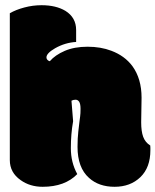

<svg xmlns="http://www.w3.org/2000/svg" viewBox="-20 -716 603 745"><path d="M527.8 -241.7Q527.8 -206.5 535.6 -185.1Q543.5 -163.6 563 -151.4Q563.5 -148.9 563.5 -142.1V-133.3Q563.5 -65.9 524.7 -28.6Q485.8 8.8 424.6 8.8Q363.3 8.8 325.2 -25.9Q280.8 -65.4 280.8 -146Q280.8 -180.2 283.9 -206.3Q287.1 -232.4 288.3 -243.7Q289.6 -254.9 291 -264.6Q292.5 -274.4 292.5 -293.5Q292.5 -312.5 287.4 -320.8Q282.2 -329.1 273.2 -329.1Q264.2 -329.1 257.3 -325.2L263.7 -245.6Q254.9 -196.3 254.9 -141.1Q254.9 -85.9 279.8 -40.5Q231.9 8.8 145.5 8.8Q96.2 8.8 60.1 -17.1Q18.1 -46.4 18.1 -94.7V-664.6Q41.5 -678.2 74.5 -687Q107.4 -695.8 141.1 -695.8Q197.3 -695.8 233.9 -673.8Q275.4 -647.9 275.4 -599.6V-553.2Q232.9 -550.8 193.8 -528.8Q160.2 -509.3 160.2 -493.2Q160.2 -487.8 164.1 -483.6Q168 -479.5 173.3 -478.5Q193.8 -502.4 231.2 -518.6Q268.6 -534.7 319.8 -534.7Q371.1 -534.7 412.1 -519Q463.9 -499.5 493.7 -459.5Q529.3 -410.6 529.3 -336.9Z"/></svg>

Font: Modak
Style: Regular
Weight: 400
Version: Version 1.036;PS Version 1.000;hotconv 1.0.79;makeotf.lib2.5